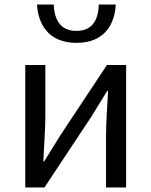

<svg xmlns="http://www.w3.org/2000/svg" viewBox="-20 -831 671 851"><path d="M92 0H177L383 -311C403 -344 434 -394 455 -428H459C455 -357 450 -284 450 -227V0H539V-543H454L248 -232C228 -199 197 -149 176 -116H172C175 -186 181 -259 181 -316V-543H92ZM319 -641C444 -641 489 -725 493 -811H418C416 -748 393 -694 319 -694C244 -694 221 -748 218 -811H144C149 -725 194 -641 319 -641Z"/></svg>

Font: Noto Sans Mono CJK SC Regular
Style: Regular
Weight: 400
Designer: Ryoko NISHIZUKA (kana & ideographs); Paul D. Hunt (Latin, Greek & Cyrillic); Wenlong ZHANG (bopomofo); Sandoll Communica
Foundry: Adobe Systems Incorporated
Version: Version 1.005;PS 1.005;hotconv 1.0.96;makeotf.lib2.5.65012